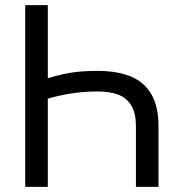

<svg xmlns="http://www.w3.org/2000/svg" viewBox="-20 -727 722 747"><path d="M508.8 0H596.7V-236.3C596.7 -287.1 587.4 -328.5 568.8 -360.4C550.3 -392.3 523.4 -415.4 488.3 -429.7C453.1 -444 410.2 -451.2 359.4 -451.2C317.7 -451.2 281.7 -448.6 251.5 -443.4C221.2 -438.2 188.8 -430 154.3 -418.9V-339.8C186.2 -349.6 219.2 -357.3 253.4 -362.8C287.6 -368.3 322.9 -371.1 359.4 -371.1C391.9 -371.1 419.1 -366.9 440.9 -358.4C462.7 -349.9 479.5 -335.8 491.2 -315.9C502.9 -296.1 508.8 -269.5 508.8 -236.3ZM78.1 0H166V-707H78.1Z"/></svg>

Font: Pretendard Variable
Style: Regular
Weight: 400
Designer: Base glyphs from Inter by Rasmus Andersson; Hangeul glyphs from Noto Sans CJK(Source Han Sans) by Jang Soo-young and Kan
Foundry: Kil Hyung-jin
Version: Version 1.309;Glyphs 3.2 (3225)